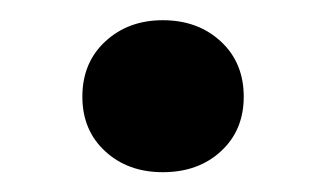

<svg xmlns="http://www.w3.org/2000/svg" viewBox="-20 -165 331 190"><path d="M61.5 -69.3Q61.5 -103 84.2 -124Q106.9 -145 141.1 -145Q175.8 -145 198.5 -124Q221.2 -103 221.2 -69.3Q221.2 -36.1 198.7 -15.4Q176.3 5.4 141.1 5.4Q106.4 5.4 84 -15.4Q61.5 -36.1 61.5 -69.3Z"/></svg>

Font: Robotiche
Style: Bold
Weight: 700
Designer: Google
Version: Version 2.001150; 2014